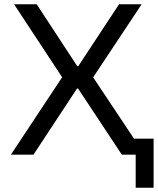

<svg xmlns="http://www.w3.org/2000/svg" viewBox="-20 -725 740 900"><path d="M616 155V0H571V-75H700V155ZM31 0 282 -379 283 -345 46 -705H152L342 -415H347L538 -705H644L405 -345V-380L658 0H551L346 -310H341L137 0Z"/></svg>

Font: Nunito Sans 6pt
Style: Regular
Weight: 400
Version: Version 3.101;gftools[0.9.27]